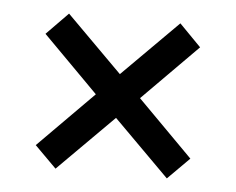

<svg xmlns="http://www.w3.org/2000/svg" viewBox="-36 -439 532 433"><g transform="rotate(5 230.0 -222.5)"><path d="M104 -47 55 -96 180 -222 55 -348 104 -398 230 -272 356 -398 405 -348 280 -222 405 -96 356 -47 230 -173Z"/></g></svg>

Font: Teachers
Style: Regular
Weight: 400
Designer: Alfredo Marco Pradil, Chank Diesel
Version: Version 1.001